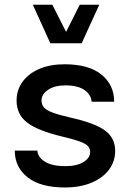

<svg xmlns="http://www.w3.org/2000/svg" viewBox="-20 -806 564 831"><path d="M259.3 -527.8Q364.3 -527.8 419.2 -483.2Q474.1 -438.5 474.1 -365.7H376.5Q374.5 -396 345.7 -416.3Q316.9 -436.5 263.2 -436.5Q216.3 -436.5 188 -417.2Q159.7 -397.9 159.7 -371.1Q159.7 -353.5 169.9 -341.3Q180.2 -329.1 206.8 -319.1Q233.4 -309.1 283.7 -297.4Q391.1 -273.4 434.8 -241Q478.5 -208.5 478.5 -152.8Q478.5 -107.4 451.7 -71.5Q424.8 -35.6 375.7 -15.1Q326.7 5.4 260.7 5.4Q154.8 5.4 99.4 -38.6Q43.9 -82.5 43.9 -154.3H141.6Q144 -125 174.8 -106Q205.6 -86.9 263.2 -86.9Q312.5 -86.9 341.3 -104.7Q370.1 -122.6 370.1 -147.9Q370.1 -163.1 360.6 -173.6Q351.1 -184.1 325.4 -193.6Q299.8 -203.1 251.5 -214.4Q141.6 -240.7 96.7 -276.1Q51.8 -311.5 51.8 -370.6Q51.8 -416.5 77.4 -451.9Q103 -487.3 149.7 -507.6Q196.3 -527.8 259.3 -527.8ZM122.1 -785.6H206.5L266.1 -668L325.2 -785.6H409.7L333.5 -618.7H197.8Z"/></svg>

Font: Estedad-FD SemiBold
Style: Regular
Weight: 600
Designer: Amin Abedi
Version: Version 7.3